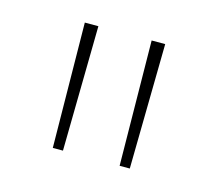

<svg xmlns="http://www.w3.org/2000/svg" viewBox="-52 -913 432 383"><g transform="rotate(15 163.5 -722.0)"><path d="M84 -593H105L109 -851H81ZM222 -593H243L247 -851H219Z"/></g></svg>

Font: Noto Sans Tamil UI Condensed Thin
Style: Regular
Weight: 100
Width: 3
Designer: Jelle Bosma - Monotype Design Team
Foundry: Monotype Imaging Inc.
Version: Version 2.004